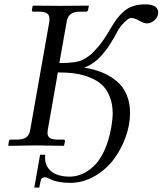

<svg xmlns="http://www.w3.org/2000/svg" viewBox="-20 -672 750 886"><path d="M580.1 -150.9Q580.1 -95.2 559.1 -37.6Q538.1 20 502.4 66.4Q466.8 112.8 414.3 142.3Q361.8 171.9 304.2 171.9Q276.4 171.9 254.2 167.7Q231.9 163.6 221.4 158.9Q210.9 154.3 202.1 150.1Q193.4 146 189 146Q175.8 146 169.9 154.8Q168.5 157.2 161.1 193.8H138.2L165 42H189Q188 46.9 188 58.1Q188 87.4 205.3 107.4Q222.7 127.4 247.1 135.3Q271.5 143.1 300.8 143.1Q330.6 143.1 358.6 131.1Q386.7 119.1 413.6 93.8Q440.4 68.4 461.4 22.9Q482.4 -22.5 493.2 -83Q500 -123 500 -147.9Q500 -192.4 486.3 -226.3Q472.7 -260.3 450 -281Q427.2 -301.8 393.8 -314.9Q360.4 -328.1 325 -333Q289.6 -337.9 247.1 -337.9L200.2 -70.8Q199.2 -66.9 199.2 -59.1Q199.2 -42.5 210.4 -35.2Q221.7 -27.8 247.1 -27.8H272.9Q276.4 -27.8 278.3 -25.6Q280.3 -23.4 279.8 -20L275.9 -1L273.9 1Q188 -1 147.9 -1L20 1L18.1 -1L21 -20Q22.5 -27.8 29.8 -27.8H57.1Q86.9 -27.8 101.1 -38.3Q115.2 -48.8 119.1 -70.8L208 -574.2V-585.9Q208 -602.5 197 -610.4Q186 -618.2 161.1 -618.2H133.8Q130.9 -618.2 128.7 -620.4Q126.5 -622.6 127 -626L130.9 -645L132.8 -646Q219.7 -645 258.8 -645L388.2 -646L390.1 -645L386.2 -626Q384.8 -618.2 377 -618.2H351.1Q321.3 -618.2 306.6 -607.2Q292 -596.2 288.1 -574.2L253.9 -380.9Q331.1 -380.9 361.8 -396Q377 -403.8 390.4 -413.8Q403.8 -423.8 416.5 -437.7Q429.2 -451.7 437.5 -461.2Q445.8 -470.7 458.3 -489.5Q470.7 -508.3 474.9 -514.9Q479 -521.5 491.2 -542Q506.3 -567.9 518.8 -584.5Q531.2 -601.1 550 -618.2Q568.8 -635.3 593.5 -643.6Q618.2 -651.9 648.9 -651.9Q710 -651.9 710 -613.8Q710 -608.9 709 -606Q706.1 -588.9 690.4 -576.4Q674.8 -564 658.2 -564Q644.5 -564 621.1 -577.1Q602.1 -588.9 584 -588.9Q574.7 -588.9 555.7 -570.8Q536.6 -552.7 524.9 -532.2Q516.1 -515.6 510.5 -505.9Q504.9 -496.1 494.1 -478.3Q483.4 -460.4 474.9 -448.7Q466.3 -437 453.1 -421.4Q439.9 -405.8 427.7 -395.3Q415.5 -384.8 399.9 -375Q384.3 -365.2 368.2 -359.9Q377.9 -357.9 383.8 -356.9H386.2Q427.2 -348.6 460.2 -333.7Q493.2 -318.8 521 -295.2Q548.8 -271.5 564.5 -234.6Q580.1 -197.8 580.1 -150.9Z"/></svg>

Font: Common Serif News
Style: Italic
Weight: 450
Italic angle: -12°
Designer: Philipp H. Poll, Khaled Hosny
Foundry: Stefan Peev, Context Ltd.
Version: Version 1.026